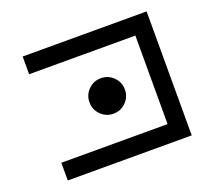

<svg xmlns="http://www.w3.org/2000/svg" viewBox="-116 -839 1111 995"><g transform="rotate(-20 439.5 -342.0)"><path d="M97.7 0V-97.7H683.6V-585.9H97.7V-683.6H781.2V0ZM439.5 -244.1Q398.9 -244.1 370.4 -272.7Q341.8 -301.3 341.8 -341.8Q341.8 -382.3 370.4 -410.9Q398.9 -439.5 439.5 -439.5Q480 -439.5 508.5 -410.9Q537.1 -382.3 537.1 -341.8Q537.1 -301.3 508.5 -272.7Q480 -244.1 439.5 -244.1Z"/></g></svg>

Font: BabelStone Pigpen
Style: Regular
Weight: 400
Designer: Andrew West
Foundry: BabelStone
Version: Version 1.02 November 6, 2013